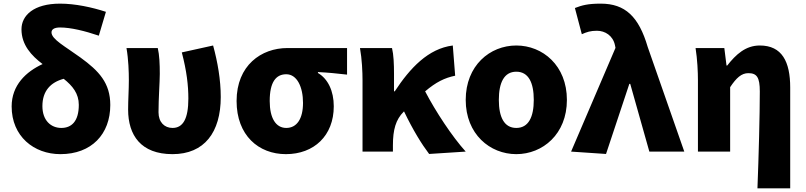

<svg xmlns="http://www.w3.org/2000/svg" viewBox="-20 -833 4429 1055"><path d="M317 -130C260 -130 213 -171 213 -250C213 -334 259 -381 330 -400C379 -361 413 -319 413 -257C413 -165 372 -130 317 -130ZM562 -768C486 -793 393 -813 310 -813C165 -813 98 -748 98 -672C98 -586 153 -527 214 -481C123 -439 44 -365 44 -248C44 -84 166 14 312 14C483 14 586 -96 586 -256C586 -377 524 -443 422 -517C338 -578 263 -617 263 -655C263 -671 277 -682 310 -682C369 -682 446 -663 523 -637Z M928 14C1103 14 1193 -106 1193 -300C1193 -394 1176 -492 1151 -583L979 -545C1006 -442 1015 -363 1015 -292C1015 -179 985 -130 928 -130C884 -130 851 -161 851 -216C851 -292 858 -383 858 -427C858 -481 856 -530 847 -569H675C686 -506 688 -437 688 -392C688 -338 684 -285 684 -231C684 -90 754 14 928 14Z M1551 14C1705 14 1814 -87 1814 -249C1814 -333 1782 -400 1727 -432V-437C1786 -434 1825 -430 1887 -423V-569H1559C1416 -569 1280 -474 1280 -278C1280 -89 1401 14 1551 14ZM1553 -130C1496 -130 1462 -183 1462 -278C1462 -383 1497 -425 1553 -425C1612 -425 1645 -355 1645 -268C1645 -180 1611 -130 1553 -130Z M2539 0C2464 -83 2374 -220 2316 -331C2376 -382 2423 -405 2481 -417L2468 -583C2333 -566 2233 -459 2149 -331H2145V-427C2145 -481 2143 -532 2134 -569H1958C1969 -508 1972 -437 1972 -392V0H2139V-35C2139 -121 2155 -176 2198 -219L2200 -221C2250 -117 2297 -41 2338 13Z M2817 14C2962 14 3095 -96 3095 -284C3095 -473 2962 -583 2817 -583C2672 -583 2539 -473 2539 -284C2539 -96 2672 14 2817 14ZM2817 -130C2750 -130 2721 -190 2721 -284C2721 -379 2750 -439 2817 -439C2884 -439 2913 -379 2913 -284C2913 -190 2884 -130 2817 -130Z M3310 13 3438 -372H3443L3548 0H3740L3539 -575C3490 -742 3415 -813 3281 -813C3210 -813 3178 -804 3139 -789L3177 -645C3204 -657 3224 -664 3260 -664C3305 -664 3348 -637 3359 -585L3362 -570L3118 0Z M4142 202H4322V-352C4322 -494 4277 -583 4155 -583C4077 -583 4024 -534 3976 -473H3972L3960 -569H3802C3812 -506 3815 -437 3815 -392V0H3992V-354C4026 -405 4054 -431 4092 -431C4139 -431 4155 -408 4155 -330C4155 -203 4149 25 4142 202Z"/></svg>

Font: Noto Sans CJK KR Black
Style: Regular
Weight: 900
Designer: Ryoko NISHIZUKA (kana & ideographs); Paul D. Hunt (Latin, Greek & Cyrillic); Wenlong ZHANG (bopomofo); Sandoll Communica
Foundry: Adobe Systems Incorporated
Version: Version 1.004;PS 1.004;hotconv 1.0.82;makeotf.lib2.5.63406